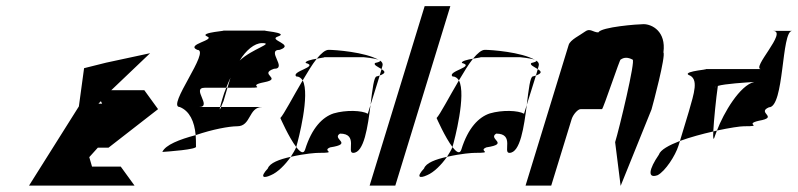

<svg xmlns="http://www.w3.org/2000/svg" viewBox="-20 -795 2611 628"><path d="M75 -188H420L375 -250H281L272 -281L300 -312H335L497 -438L452 -500H344L471 -621L327 -590L255 -572L238 -447ZM302 -456 310 -464 314 -456Z M511 -298C525 -299 628 -306 621 -316C621 -329 621 -341 620 -353C567 -339 521 -321 511 -298ZM568 -445C600 -432 616 -398 620 -353C675 -372 730 -382 756 -382C802 -382 792 -445 838 -445H703C700 -437 697 -433 700 -445H631C676 -445 604 -508 650 -508H720C724 -519 729 -530 734 -541L724 -508H794C857 -508 783 -514 844 -526C906 -538 824 -552 876 -570C922 -570 849 -632 895 -632C947 -650 853 -664 890 -676C928 -689 823 -695 851 -695H707C735 -695 628 -689 657 -676C687 -664 586 -650 625 -632C671 -632 523 -445 568 -445ZM708 -474C704 -460 701 -451 700 -445H703C706 -453 711 -464 711 -464L724 -508H720C715 -496 711 -485 708 -474ZM764 -597C784 -630 812 -654 837 -654C879 -654 804 -635 764 -597Z M897 -409C897 -409 925 -345 949 -314L950 -318C955 -335 995 -486 970 -532C938 -478 908 -420 897 -409ZM856 -244C830 -216 840 -210 866 -222C888 -231 913 -256 931 -282C894 -274 862 -262 856 -244ZM949 -545C958 -545 965 -540 970 -532C986 -559 1001 -584 1016 -603C998 -600 977 -595 980 -589C1025 -577 931 -562 949 -545ZM1016 -603C1036 -607 1053 -608 1030 -608H1169C1166 -608 1207 -605 1219 -599C1174 -625 1075 -632 1055 -632C1044 -632 1031 -621 1016 -603ZM931 -282C979 -293 1014 -295 1022 -295C1088 -295 1030 -301 1060 -313C1138 -325 1063 -340 1092 -358C1153 -358 1113 -295 1135 -295C1171 -295 1183 -381 1192 -452L1183 -423C1164 -434 1112 -436 1071 -424C1035 -412 1000 -377 978 -306C973 -290 962 -297 949 -314C945 -304 938 -293 931 -282ZM1207 -589C1200 -583 1217 -576 1228 -569L1231 -580C1233 -587 1230 -592 1223 -597C1225 -595 1221 -592 1207 -589ZM1219 -599C1220 -598 1222 -598 1223 -597C1222 -598 1221 -598 1219 -599ZM1212 -545C1203 -545 1198 -502 1192 -452L1222 -548ZM1222 -548C1244 -556 1239 -562 1228 -569Z M1189 -188H1273L1453 -775H1369Z M1408 -409C1408 -409 1436 -345 1460 -314L1461 -318C1466 -335 1506 -486 1481 -532C1449 -478 1419 -420 1408 -409ZM1367 -244C1341 -216 1351 -210 1377 -222C1399 -231 1424 -256 1442 -282C1405 -274 1373 -262 1367 -244ZM1460 -545C1469 -545 1476 -540 1481 -532C1497 -559 1512 -584 1527 -603C1509 -600 1488 -595 1491 -589C1536 -577 1442 -562 1460 -545ZM1527 -603C1547 -607 1564 -608 1541 -608H1680C1677 -608 1718 -605 1730 -599C1685 -625 1586 -632 1566 -632C1555 -632 1542 -621 1527 -603ZM1442 -282C1490 -293 1525 -295 1533 -295C1599 -295 1541 -301 1571 -313C1649 -325 1574 -340 1603 -358C1664 -358 1624 -295 1646 -295C1682 -295 1694 -381 1703 -452L1694 -423C1675 -434 1623 -436 1582 -424C1546 -412 1511 -377 1489 -306C1484 -290 1473 -297 1460 -314C1456 -304 1449 -293 1442 -282ZM1718 -589C1711 -583 1728 -576 1739 -569L1742 -580C1744 -587 1741 -592 1734 -597C1736 -595 1732 -592 1718 -589ZM1730 -599C1731 -598 1733 -598 1734 -597C1733 -598 1732 -598 1730 -599ZM1723 -545C1714 -545 1709 -502 1703 -452L1733 -548ZM1733 -548C1755 -556 1750 -562 1739 -569Z M1699 -188H1783L1850 -406C1855 -421 1870 -438 1879 -438H1949C1953 -438 2009 -607 2010 -600C2021 -608 2034 -608 2049 -600C2060 -600 2005 -372 1992 -330L2010 -187L2111 -437C2116 -454 2158 -612 2150 -624C2159 -692 2113 -716 2085 -716C2067 -716 1947 -707 1937 -689C1920 -689 1910 -704 1894 -692C1878 -680 1845 -665 1840 -648Z M2135 -289C2102 -241 2097 -210 2131 -222C2156 -235 2189 -286 2199 -318L2204 -334C2168 -320 2140 -305 2135 -289ZM2232 -550C2267 -538 2250 -490 2233 -430L2204 -334C2237 -346 2277 -357 2313 -365C2315 -402 2322 -473 2328 -514C2351 -521 2418 -525 2447 -527C2400 -516 2347 -426 2325 -368C2367 -377 2401 -382 2413 -382C2482 -382 2410 -388 2462 -400C2530 -412 2453 -426 2495 -444C2546 -444 2535 -694 2571 -694H2508C2559 -694 2434 -569 2470 -569H2283C2317 -569 2212 -563 2232 -550ZM2321 -509C2320 -510 2321 -511 2322 -512ZM2313 -365C2312 -341 2313 -332 2319 -352C2321 -357 2323 -362 2325 -368Z"/></svg>

Font: bitstorm
Style: sucnobl
Weight: 400
Version: Version 0.2